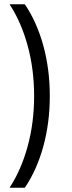

<svg xmlns="http://www.w3.org/2000/svg" viewBox="-20 -762 338 906"><path d="M25 -742H97Q154 -658 184.5 -546.5Q215 -435 215 -309Q215 -183 184.5 -71.5Q154 40 97 124H25Q80 40 110.5 -71.5Q141 -183 141 -309Q141 -435 110.5 -546.5Q80 -658 25 -742Z"/></svg>

Font: Alexandria Light
Style: Regular
Weight: 300
Designer: Mohamed Gaber
Foundry: Kief Type Foundry
Version: Version 5.100